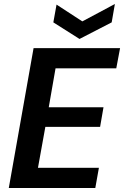

<svg xmlns="http://www.w3.org/2000/svg" viewBox="-20 -941 621 961"><path d="M24 0 148 -700H581L562 -599H258L224 -404H498L481 -306H207L170 -101H475L457 0ZM378 -746 247 -829 263 -918 392 -834 555 -921 539 -829Z"/></svg>

Font: DeepMind Sans
Style: Bold Italic
Weight: 700
Italic angle: -10°
Designer: Jonny Pinhorn / Modifications: Colophon Foundry
Foundry: Colophon Foundry
Version: Version 1.002; ttfautohint (v1.8.2)